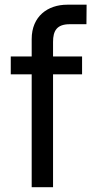

<svg xmlns="http://www.w3.org/2000/svg" viewBox="-20 -781 403 801"><path d="M322.4 -545.5H201.3V-606.2C201.3 -652 216.6 -680 271 -680H340.6L341.3 -761.4H260.3C179.7 -761.4 112.2 -713.4 112.2 -617.9V-545.5H24.9V-470.9H112.2V0H201.3V-470.9H322.4Z"/></svg>

Font: GiG Sans Text
Style: Regular
Weight: 400
Designer: Andreas Faust
Version: Version 1.100;FEAKit 1.0